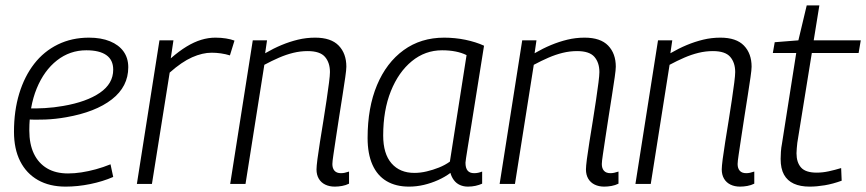

<svg xmlns="http://www.w3.org/2000/svg" viewBox="-20 -684 3221 714"><path d="M81 -281Q112 -280 146.5 -282Q181 -284 215 -290Q302 -305 351.5 -339Q401 -373 401 -425Q401 -461 375.5 -479Q350 -497 301 -497Q240 -497 192 -459.5Q144 -422 116.5 -355Q89 -288 89 -199Q89 -148 106 -112.5Q123 -77 155 -58Q187 -39 233 -39Q257 -39 283 -43Q309 -47 336.5 -54.5Q364 -62 391 -73L401 -26Q362 -9 315.5 0.5Q269 10 224 10Q164 10 121 -14.5Q78 -39 55 -84.5Q32 -130 32 -194Q32 -272 51.5 -336Q71 -400 107 -446.5Q143 -493 195 -518.5Q247 -544 311 -544Q356 -544 389 -530.5Q422 -517 439.5 -492.5Q457 -468 457 -434Q457 -362 396 -314.5Q335 -267 226 -248Q187 -241 148 -239.5Q109 -238 76 -240Z M625 -534 615 -467Q646 -494 674 -511Q702 -528 728.5 -536Q755 -544 781 -544Q802 -544 820.5 -541Q839 -538 852 -533L835 -478Q819 -483 801.5 -485.5Q784 -488 767 -488Q733 -488 694.5 -471Q656 -454 611 -414L545 0H489L573 -534Z M920 -534H973L966 -486Q997 -504 1027 -516.5Q1057 -529 1088 -536.5Q1119 -544 1152 -544Q1211 -544 1239.5 -514.5Q1268 -485 1268 -436Q1268 -425 1264 -397Q1260 -369 1254 -331Q1248 -293 1241.5 -251.5Q1235 -210 1229.5 -173Q1224 -136 1220 -109.5Q1216 -83 1216 -74Q1216 -58 1224 -49Q1232 -40 1248 -40Q1255 -40 1262 -41.5Q1269 -43 1278 -46V-1Q1266 5 1252 7.5Q1238 10 1225 10Q1205 10 1189.5 2.5Q1174 -5 1165.5 -19.5Q1157 -34 1157 -54Q1157 -65 1160.5 -92.5Q1164 -120 1170 -157Q1176 -194 1182.5 -234.5Q1189 -275 1194.5 -312Q1200 -349 1203.5 -376.5Q1207 -404 1207 -416Q1207 -451 1188.5 -472.5Q1170 -494 1124 -494Q1097 -494 1070.5 -487.5Q1044 -481 1017.5 -469.5Q991 -458 963 -443L893 0H836Z M1720 10Q1704 10 1690.5 4Q1677 -2 1668 -14Q1659 -26 1655 -41Q1635 -26 1609.5 -14.5Q1584 -3 1556.5 3.5Q1529 10 1501 10Q1452 10 1417.5 -10.5Q1383 -31 1365 -71.5Q1347 -112 1347 -171Q1347 -284 1382 -367.5Q1417 -451 1481 -497.5Q1545 -544 1632 -544Q1651 -544 1671.5 -542Q1692 -540 1711 -536Q1730 -532 1747.5 -526.5Q1765 -521 1780 -514Q1764 -414 1752.5 -341.5Q1741 -269 1733 -219.5Q1725 -170 1720 -140Q1715 -110 1713 -95.5Q1711 -81 1711 -79Q1711 -59 1719 -49.5Q1727 -40 1743 -40Q1751 -40 1758 -41.5Q1765 -43 1773 -46V-1Q1762 4 1748.5 7Q1735 10 1720 10ZM1653 -83 1715 -479Q1697 -488 1674 -492.5Q1651 -497 1624 -497Q1561 -497 1511.5 -456.5Q1462 -416 1433.5 -345Q1405 -274 1405 -180Q1405 -112 1436 -76.5Q1467 -41 1521 -41Q1543 -41 1566.5 -46.5Q1590 -52 1612.5 -61Q1635 -70 1653 -83Z M1922 -534H1975L1968 -486Q1999 -504 2029 -516.5Q2059 -529 2090 -536.5Q2121 -544 2154 -544Q2213 -544 2241.5 -514.5Q2270 -485 2270 -436Q2270 -425 2266 -397Q2262 -369 2256 -331Q2250 -293 2243.5 -251.5Q2237 -210 2231.5 -173Q2226 -136 2222 -109.5Q2218 -83 2218 -74Q2218 -58 2226 -49Q2234 -40 2250 -40Q2257 -40 2264 -41.5Q2271 -43 2280 -46V-1Q2268 5 2254 7.5Q2240 10 2227 10Q2207 10 2191.5 2.5Q2176 -5 2167.5 -19.5Q2159 -34 2159 -54Q2159 -65 2162.5 -92.5Q2166 -120 2172 -157Q2178 -194 2184.5 -234.5Q2191 -275 2196.5 -312Q2202 -349 2205.5 -376.5Q2209 -404 2209 -416Q2209 -451 2190.5 -472.5Q2172 -494 2126 -494Q2099 -494 2072.5 -487.5Q2046 -481 2019.5 -469.5Q1993 -458 1965 -443L1895 0H1838Z M2427 -534H2480L2473 -486Q2504 -504 2534 -516.5Q2564 -529 2595 -536.5Q2626 -544 2659 -544Q2718 -544 2746.5 -514.5Q2775 -485 2775 -436Q2775 -425 2771 -397Q2767 -369 2761 -331Q2755 -293 2748.5 -251.5Q2742 -210 2736.5 -173Q2731 -136 2727 -109.5Q2723 -83 2723 -74Q2723 -58 2731 -49Q2739 -40 2755 -40Q2762 -40 2769 -41.5Q2776 -43 2785 -46V-1Q2773 5 2759 7.5Q2745 10 2732 10Q2712 10 2696.5 2.5Q2681 -5 2672.5 -19.5Q2664 -34 2664 -54Q2664 -65 2667.5 -92.5Q2671 -120 2677 -157Q2683 -194 2689.5 -234.5Q2696 -275 2701.5 -312Q2707 -349 2710.5 -376.5Q2714 -404 2714 -416Q2714 -451 2695.5 -472.5Q2677 -494 2631 -494Q2604 -494 2577.5 -487.5Q2551 -481 2524.5 -469.5Q2498 -458 2470 -443L2400 0H2343Z M3108 -59 3110 -12Q3077 0 3047 5Q3017 10 2991 10Q2956 10 2932 -1Q2908 -12 2895.5 -34.5Q2883 -57 2883 -93Q2883 -104 2884 -119.5Q2885 -135 2888 -150L2941 -487H2854L2861 -527L2949 -534L2980 -664H3027L3006 -534H3181L3173 -487H2999L2945 -153Q2944 -142 2943 -132.5Q2942 -123 2942 -114Q2942 -80 2959 -61Q2976 -42 3017 -42Q3039 -42 3062 -47Q3085 -52 3108 -59Z"/></svg>

Font: Georama ExtraCondensed Thin Light
Style: Italic
Weight: 300
Italic angle: -9°
Version: Version 1.001